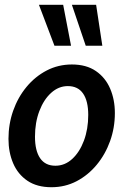

<svg xmlns="http://www.w3.org/2000/svg" viewBox="-20 -774 530 804"><path d="M195.5 10Q135 10 95 -17Q55 -44 35.2 -90Q15.5 -136 15.5 -192.5Q15.5 -254.5 35.2 -310.5Q55 -366.5 91 -410Q127 -453.5 175.5 -478.8Q224 -504 281 -504Q341.5 -504 381.5 -476.5Q421.5 -449 441.2 -403Q461 -357 461 -300.5Q461 -239 441 -183.2Q421 -127.5 385 -84Q349 -40.5 300.8 -15.2Q252.5 10 195.5 10ZM212 -80Q251.5 -80 282.5 -108.5Q313.5 -137 331.5 -185.2Q349.5 -233.5 349.5 -292.5Q349.5 -351 328 -382.2Q306.5 -413.5 264 -413.5Q225.5 -413.5 194.2 -385.2Q163 -357 144.8 -309Q126.5 -261 126.5 -201.5Q126.5 -143 148 -111.5Q169.5 -80 212 -80ZM408.5 -582.5H339L281 -754H382.5ZM277.5 -582.5H208L143 -754H244.5Z"/></svg>

Font: Cabin Condensed SemiBold
Style: Italic
Weight: 600
Width: 3
Italic angle: -10°
Designer: Pablo Impallari
Foundry: Pablo Impallari. http://www.impallari.com Igino Marini. http://www.ikern.com
Version: Version 3.001; ttfautohint (v1.8.3)